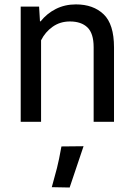

<svg xmlns="http://www.w3.org/2000/svg" viewBox="-20 -543 596 856"><path d="M72.3 0H163.1V-363.3Q181.6 -400.4 214.8 -423.8Q248 -447.3 291.5 -447.3Q342.3 -447.3 369.9 -420.7Q397.5 -394 397.5 -332.5V0H488.3V-331.5Q488.3 -435.1 442.1 -479.2Q396 -523.4 318.4 -523.4Q269.5 -523.4 229.2 -503.2Q189 -482.9 161.1 -447.8H158.2L154.3 -513.7H72.3ZM210.9 291.5 290.5 293 352.5 108.9 253.9 109.9Q242.7 172.4 233.9 206.5Q225.1 240.7 210.9 291.5Z"/></svg>

Font: Roboto Flex
Style: Regular
Weight: 400
Designer: Berlow after Robertson
Foundry: Google
Version: Version 3.200;gftools[0.9.32]